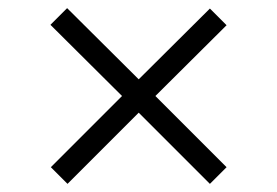

<svg xmlns="http://www.w3.org/2000/svg" viewBox="-20 -574 680 472"><path d="M321 -297 146 -122 105 -163 280 -338 104 -513 145 -554 321 -379 496 -553 537 -512 362 -338 537 -163 496 -122Z"/></svg>

Font: Open Sauce One Light
Style: Regular
Weight: 300
Designer: Alfredo Marco Pradil
Foundry: Creative Sauce Fz LLC
Version: Version 1.477